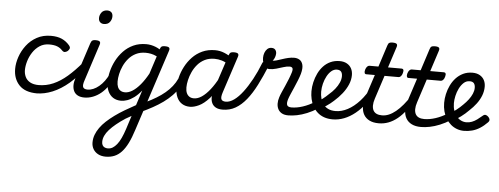

<svg xmlns="http://www.w3.org/2000/svg" viewBox="-71 -1007 4562 1757"><g transform="rotate(5 2209.5 -128.0)"><path d="M274 17Q163 17 108.5 -40.5Q54 -98 54 -189Q54 -242 73.5 -299.5Q93 -357 131 -407Q169 -457 225.5 -488Q282 -519 355 -519Q414 -519 454.5 -501Q495 -483 525 -448Q540 -430 535.5 -417.5Q531 -405 519 -394Q506 -384 493 -382.5Q480 -381 466 -396Q447 -417 419 -428Q391 -439 346 -439Q296 -439 258 -414Q220 -389 194.5 -349.5Q169 -310 156.5 -266.5Q144 -223 144 -185Q144 -153 157.5 -124Q171 -95 202 -77.5Q233 -60 284 -60Q298 -60 303.5 -48.5Q309 -37 307 -21.5Q305 -6 296.5 5.5Q288 17 274 17Z M266 17Q250 17 243 5.5Q236 -6 238 -21.5Q240 -37 249.5 -48.5Q259 -60 277 -60Q350 -60 414.5 -88Q479 -116 541.5 -170Q604 -224 669 -301Q674 -308 685.5 -302Q697 -296 704.5 -285.5Q712 -275 706 -267Q638 -171 564 -108Q490 -45 414.5 -14Q339 17 266 17Z M708 17Q671 17 646.5 4Q622 -9 610.5 -32.5Q599 -56 599 -86Q599 -116 611 -152L719 -483Q726 -503 735.5 -509Q745 -515 764 -515Q795 -515 803.5 -505.5Q812 -496 805 -476L697 -143Q680 -95 689 -76.5Q698 -58 731 -58Q745 -58 751 -46.5Q757 -35 754.5 -20.5Q752 -6 740.5 5.5Q729 17 708 17ZM826 -669Q806 -669 792 -682Q778 -695 778 -720Q778 -747 795.5 -771Q813 -795 850 -795Q871 -795 885 -782.5Q899 -770 899 -744Q899 -717 881.5 -693Q864 -669 826 -669Z M707 17Q693 17 686.5 5.5Q680 -6 682.5 -20.5Q685 -35 697 -46.5Q709 -58 730 -58Q756 -58 782.5 -69Q809 -80 835 -101.5Q861 -123 883 -153Q905 -183 922 -220Q927 -235 939.5 -234.5Q952 -234 961.5 -224.5Q971 -215 967 -201Q949 -150 921 -109.5Q893 -69 859 -41Q825 -13 786 2Q747 17 707 17Z M949 539Q909 539 879.5 523.5Q850 508 834 481Q818 454 818 420Q818 383 830.5 349.5Q843 316 866 283.5Q889 251 922 220.5Q955 190 996 160Q1037 130 1086 101Q1111 87 1135.5 73Q1160 59 1185 45L1230 -93Q1196 -51 1163 -27Q1130 -3 1100 7Q1070 17 1045 17Q1002 17 971.5 -2.5Q941 -22 924 -59Q907 -96 907 -146Q907 -190 919.5 -241Q932 -292 957.5 -341Q983 -390 1021.5 -430.5Q1060 -471 1112 -495Q1164 -519 1230 -519Q1253 -519 1274.5 -514.5Q1296 -510 1316.5 -502Q1337 -494 1356 -482L1357 -487Q1364 -505 1372.5 -510Q1381 -515 1401 -515Q1432 -515 1440.5 -505.5Q1449 -496 1442 -476L1198 271Q1175 344 1149.5 395Q1124 446 1094 478Q1064 510 1028 524.5Q992 539 949 539ZM962 462Q986 462 1006 450Q1026 438 1045 414.5Q1064 391 1081 354.5Q1098 318 1114 269L1153 147Q1139 154 1126.5 162Q1114 170 1100 177Q1054 207 1018 236.5Q982 266 957 294Q932 322 919 350Q906 378 906 407Q906 425 913 437.5Q920 450 933 456Q946 462 962 462ZM1074 -63Q1107 -63 1142.5 -85.5Q1178 -108 1213.5 -150.5Q1249 -193 1282 -253L1335 -416Q1307 -430 1281.5 -435Q1256 -440 1231 -440Q1181 -440 1142.5 -421Q1104 -402 1076.5 -370Q1049 -338 1031.5 -300Q1014 -262 1006 -224.5Q998 -187 998 -157Q998 -126 1006.5 -105.5Q1015 -85 1032 -74Q1049 -63 1074 -63Z M1235 103Q1223 108 1215 99.5Q1207 91 1204 77.5Q1201 64 1205.5 50.5Q1210 37 1223 32Q1277 8 1323 -16.5Q1369 -41 1408 -68.5Q1447 -96 1477.5 -127Q1508 -158 1530 -193.5Q1552 -229 1565 -269Q1570 -287 1584.5 -288Q1599 -289 1609.5 -278Q1620 -267 1614 -250Q1599 -198 1573 -155Q1547 -112 1512 -76Q1477 -40 1434 -9Q1391 22 1341 49.5Q1291 77 1235 103Z M1678 17Q1635 17 1604 -2.5Q1573 -22 1556.5 -59Q1540 -96 1540 -146Q1540 -190 1552.5 -241Q1565 -292 1590.5 -341Q1616 -390 1654.5 -430.5Q1693 -471 1745 -495Q1797 -519 1863 -519Q1906 -519 1947 -502.5Q1988 -486 2021 -461L2008 -392Q1965 -420 1931.5 -430Q1898 -440 1865 -440Q1814 -440 1775.5 -421Q1737 -402 1709.5 -370Q1682 -338 1664.5 -300Q1647 -262 1638.5 -224.5Q1630 -187 1630 -157Q1630 -126 1639 -105.5Q1648 -85 1665 -74Q1682 -63 1707 -63Q1742 -63 1779 -88Q1816 -113 1853.5 -160.5Q1891 -208 1925 -273L1947 -229Q1903 -134 1854 -80Q1805 -26 1759.5 -4.5Q1714 17 1678 17ZM1977 17Q1939 17 1915 4Q1891 -9 1879.5 -32.5Q1868 -56 1868.5 -86.5Q1869 -117 1880 -152L1989 -483Q1996 -503 2005.5 -509Q2015 -515 2034 -515Q2065 -515 2073.5 -505.5Q2082 -496 2075 -476L1966 -143Q1950 -95 1959 -76.5Q1968 -58 2000 -58Q2014 -58 2019.5 -46.5Q2025 -35 2023 -20.5Q2021 -6 2009.5 5.5Q1998 17 1977 17Z M1977 17Q1958 17 1952 5.5Q1946 -6 1950.5 -20.5Q1955 -35 1968 -46.5Q1981 -58 2000 -58Q2037 -58 2076.5 -86.5Q2116 -115 2155.5 -167Q2195 -219 2232.5 -288Q2270 -357 2302 -439Q2306 -450 2317.5 -452.5Q2329 -455 2341.5 -451.5Q2354 -448 2361 -439.5Q2368 -431 2363 -418Q2322 -319 2281 -238.5Q2240 -158 2194 -101Q2148 -44 2095 -13.5Q2042 17 1977 17Z M2581 17Q2544 17 2521 4Q2498 -9 2486.5 -31Q2475 -53 2474.5 -81.5Q2474 -110 2484 -140Q2490 -160 2502.5 -188.5Q2515 -217 2529.5 -249.5Q2544 -282 2557.5 -316Q2571 -350 2580 -380Q2588 -409 2580 -419Q2572 -429 2555 -429Q2530 -429 2499 -419Q2468 -409 2435 -399.5Q2402 -390 2372 -390Q2350 -390 2335 -404.5Q2320 -419 2312.5 -441Q2305 -463 2305 -488Q2305 -512 2313 -534Q2321 -556 2336.5 -570.5Q2352 -585 2375 -585Q2399 -585 2410 -571Q2421 -557 2421 -538Q2421 -522 2414.5 -503Q2408 -484 2395 -469Q2410 -469 2432.5 -475.5Q2455 -482 2481 -491Q2507 -500 2535 -506.5Q2563 -513 2589 -513Q2618 -513 2639.5 -499.5Q2661 -486 2669 -455Q2677 -424 2663 -372Q2655 -344 2641.5 -310.5Q2628 -277 2613.5 -243.5Q2599 -210 2586 -180.5Q2573 -151 2566 -129Q2555 -92 2563.5 -75Q2572 -58 2604 -58Q2618 -58 2624 -46.5Q2630 -35 2627.5 -20.5Q2625 -6 2613.5 5.5Q2602 17 2581 17Z M2581 17Q2562 17 2556 5.5Q2550 -6 2554.5 -20.5Q2559 -35 2572 -46.5Q2585 -58 2604 -58Q2652 -58 2707 -76Q2762 -94 2816 -128Q2827 -136 2837 -130.5Q2847 -125 2853 -113Q2859 -101 2858.5 -88.5Q2858 -76 2848 -70Q2799 -39 2751 -19.5Q2703 0 2660 8.5Q2617 17 2581 17Z M2815 -121Q2849 -138 2879.5 -161Q2910 -184 2935 -209Q2965 -234 2988.5 -263.5Q3012 -293 3025.5 -323.5Q3039 -354 3039 -382Q3039 -410 3027 -424.5Q3015 -439 2988 -439Q2974 -439 2967.5 -451Q2961 -463 2962.5 -479Q2964 -495 2975 -507Q2986 -519 3007 -519Q3046 -519 3073.5 -503.5Q3101 -488 3115 -461.5Q3129 -435 3129 -401Q3129 -357 3110.5 -313.5Q3092 -270 3060 -229.5Q3028 -189 2987 -153Q2957 -125 2920.5 -101Q2884 -77 2846 -57Z M2989 18Q2944 18 2909 5.5Q2874 -7 2848.5 -30Q2823 -53 2806 -83.5Q2789 -114 2781 -149.5Q2773 -185 2773 -222Q2773 -263 2783 -305.5Q2793 -348 2811.5 -386.5Q2830 -425 2858 -455Q2886 -485 2923.5 -502Q2961 -519 3007 -519Q3018 -519 3021.5 -507Q3025 -495 3021.5 -479Q3018 -463 3009.5 -451Q3001 -439 2989 -439Q2961 -439 2938 -419.5Q2915 -400 2898 -368.5Q2881 -337 2871.5 -299.5Q2862 -262 2862 -226Q2862 -195 2869.5 -165Q2877 -135 2894 -111.5Q2911 -88 2939 -74Q2967 -60 3008 -60Q3063 -60 3119 -89.5Q3175 -119 3227 -176Q3279 -233 3320 -315Q3325 -323 3337.5 -322.5Q3350 -322 3360 -314.5Q3370 -307 3363 -291Q3330 -217 3287 -159.5Q3244 -102 3194.5 -62Q3145 -22 3093 -2Q3041 18 2989 18Z M3410 17Q3361 17 3326.5 0Q3292 -17 3274 -48Q3256 -79 3255 -121.5Q3254 -164 3271 -215L3338 -420H3259Q3248 -420 3244 -430Q3240 -440 3245 -460Q3251 -480 3261 -490Q3271 -500 3281 -500H3364L3428 -698Q3434 -718 3443.5 -724Q3453 -730 3473 -730Q3504 -730 3512.5 -720.5Q3521 -711 3514 -691L3452 -500H3578Q3589 -500 3593.5 -490.5Q3598 -481 3592 -460Q3587 -441 3577 -430.5Q3567 -420 3556 -420H3427L3357 -205Q3345 -169 3345 -141Q3345 -113 3355.5 -94.5Q3366 -76 3386 -67Q3406 -58 3434 -58Q3448 -58 3453.5 -46.5Q3459 -35 3457 -20.5Q3455 -6 3443 5.5Q3431 17 3410 17Z M3413 17Q3399 17 3392.5 5.5Q3386 -6 3388.5 -20.5Q3391 -35 3403 -46.5Q3415 -58 3436 -58Q3467 -58 3498 -71Q3529 -84 3561 -110Q3593 -136 3626 -175.5Q3659 -215 3693 -268Q3702 -282 3713.5 -281Q3725 -280 3732 -270.5Q3739 -261 3734 -249Q3699 -181 3661.5 -131Q3624 -81 3583.5 -48Q3543 -15 3500.5 1Q3458 17 3413 17Z M3798 17Q3749 17 3714.5 0Q3680 -17 3662 -48Q3644 -79 3643 -121.5Q3642 -164 3659 -215L3726 -420H3647Q3636 -420 3632 -430Q3628 -440 3633 -460Q3639 -480 3649 -490Q3659 -500 3669 -500H3752L3816 -698Q3822 -718 3831.5 -724Q3841 -730 3861 -730Q3892 -730 3900.5 -720.5Q3909 -711 3902 -691L3840 -500H3966Q3977 -500 3981.5 -490.5Q3986 -481 3980 -460Q3975 -441 3965 -430.5Q3955 -420 3944 -420H3815L3745 -205Q3733 -169 3733 -141Q3733 -113 3743.5 -94.5Q3754 -76 3774 -67Q3794 -58 3822 -58Q3836 -58 3841.5 -46.5Q3847 -35 3845 -20.5Q3843 -6 3831 5.5Q3819 17 3798 17Z M3801 17Q3782 17 3776 5.5Q3770 -6 3774.5 -20.5Q3779 -35 3792 -46.5Q3805 -58 3824 -58Q3872 -58 3927 -76Q3982 -94 4036 -128Q4047 -136 4057 -130.5Q4067 -125 4073 -113Q4079 -101 4078.5 -88.5Q4078 -76 4068 -70Q4019 -39 3971 -19.5Q3923 0 3880 8.5Q3837 17 3801 17Z M4039 -123Q4077 -144 4110 -169.5Q4143 -195 4169 -222Q4194 -246 4214.5 -273Q4235 -300 4247 -328Q4259 -356 4259 -382Q4259 -410 4247 -424.5Q4235 -439 4208 -439Q4177 -439 4153.5 -417.5Q4130 -396 4113.5 -363Q4097 -330 4089 -293.5Q4081 -257 4081 -227Q4081 -190 4091 -159.5Q4101 -129 4119 -107Q4137 -85 4160.5 -73.5Q4184 -62 4210 -62Q4236 -62 4260.5 -71.5Q4285 -81 4308 -98Q4331 -115 4353 -134Q4367 -147 4380 -144.5Q4393 -142 4404 -131Q4417 -119 4419 -105.5Q4421 -92 4408 -79Q4375 -45 4340 -23Q4305 -1 4268.5 8.5Q4232 18 4194 18Q4160 18 4129 6.5Q4098 -5 4073 -26.5Q4048 -48 4029.5 -78Q4011 -108 4001.5 -144.5Q3992 -181 3992 -222Q3992 -261 4001 -302Q4010 -343 4028.5 -382Q4047 -421 4075 -451.5Q4103 -482 4141 -500.5Q4179 -519 4227 -519Q4266 -519 4293.5 -503.5Q4321 -488 4335 -461.5Q4349 -435 4349 -401Q4349 -359 4333.5 -319Q4318 -279 4290.5 -242.5Q4263 -206 4228 -174Q4196 -141 4157 -112Q4118 -83 4074 -60Z"/></g></svg>

Font: Playwrite CO
Style: Regular
Weight: 400
Designer: Veronika Burian, José Scaglione
Foundry: TypeTogether
Version: Version 1.000